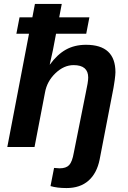

<svg xmlns="http://www.w3.org/2000/svg" viewBox="-20 -745 651 973"><path d="M317 208Q269 208 236 198L254 106L282 108Q315 108 330.5 91.5Q346 75 354 29L414 -271Q427 -330 427 -352Q427 -415 353 -415Q304 -415 261 -374Q218 -333 208 -276L155 0H17L127 -574H63L79 -657H144L157 -725H293L280 -657H433L417 -574H264Q256 -529 248 -490Q240 -451 232 -418H233Q270 -469 314 -493.5Q358 -518 416 -518Q565 -518 565 -379Q565 -373 564 -362.5Q563 -352 561.5 -340.5Q560 -329 558 -317.5Q556 -306 555 -299L485 63Q471 133 428.5 170.5Q386 208 317 208Z"/></svg>

Font: Libra Sans Modern
Style: Bold Italic
Weight: 700
Italic angle: -12°
Foundry: Stefan Peev, Context Ltd
Version: Version 1.000